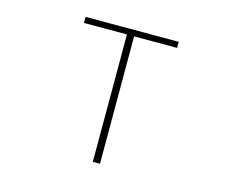

<svg xmlns="http://www.w3.org/2000/svg" viewBox="-101 -868 1203 1009"><g transform="rotate(15 500.0 -363.0)"><path d="M480 0H519V-693H753V-726H246V-693H480Z"/></g></svg>

Font: Harano Aji Gothic K1 ExtraLight
Style: Regular
Weight: 250
Foundry: Masamichi Hosoda
Version: HaranoAjiGothicK1-ExtraLight version 20230610;ttx 4.39.4